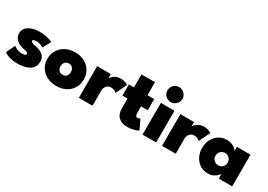

<svg xmlns="http://www.w3.org/2000/svg" viewBox="5 -1405 3010 2154"><g transform="rotate(30 1510.0 -328.0)"><path d="M234 -422.5Q277 -422.5 312.8 -415.5Q348.5 -408.5 372.2 -400.2Q396 -392 402 -387.5L346.5 -284.5Q337.5 -291 311.8 -301.8Q286 -312.5 255 -312.5Q234.5 -312.5 221.2 -307.8Q208 -303 208 -291.5Q208 -280.5 223.5 -273.2Q239 -266 270.5 -260.5Q299 -255 330.5 -242.2Q362 -229.5 383.8 -203.8Q405.5 -178 405.5 -135Q405.5 -89 385.5 -60.2Q365.5 -31.5 333.2 -15.8Q301 0 263.8 6Q226.5 12 192.5 12Q142.5 12 106 3.2Q69.5 -5.5 47.8 -16.5Q26 -27.5 18 -33.5L72.5 -148Q85.5 -137.5 114.8 -124Q144 -110.5 175.5 -110.5Q203.5 -110.5 217.8 -116.8Q232 -123 232 -134Q232 -142.5 225 -148Q218 -153.5 204.5 -158Q191 -162.5 170.5 -166.5Q152 -170 129.5 -178.2Q107 -186.5 86.8 -201.5Q66.5 -216.5 53.2 -239.8Q40 -263 40 -296.5Q40 -339.5 68 -367.2Q96 -395 140.2 -408.8Q184.5 -422.5 234 -422.5Z M695 12Q626 12 572.5 -15.5Q519 -43 488.5 -91.8Q458 -140.5 458 -204Q458 -267.5 488.5 -316.8Q519 -366 572.5 -394.2Q626 -422.5 695 -422.5Q763.5 -422.5 816.2 -394.2Q869 -366 898.8 -316.8Q928.5 -267.5 928.5 -204Q928.5 -140.5 898.8 -91.8Q869 -43 816.2 -15.5Q763.5 12 695 12ZM695 -132.5Q715.5 -132.5 730.5 -141.2Q745.5 -150 753.5 -166.5Q761.5 -183 761.5 -205Q761.5 -226.5 753.5 -243Q745.5 -259.5 730.5 -268.8Q715.5 -278 695 -278Q674 -278 659 -268.8Q644 -259.5 635.5 -243Q627 -226.5 627 -205Q627 -183 635.5 -166.5Q644 -150 659 -141.2Q674 -132.5 695 -132.5Z M1160 0H983V-410.5H1160V-350H1157.5Q1162.5 -361 1177.8 -378Q1193 -395 1220.8 -408.8Q1248.5 -422.5 1290 -422.5Q1318 -422.5 1343 -413.5Q1368 -404.5 1379.5 -396L1311.5 -252.5Q1305 -262 1287 -271.8Q1269 -281.5 1242.5 -281.5Q1212.5 -281.5 1194.2 -268.2Q1176 -255 1168 -235.5Q1160 -216 1160 -198Z M1394 -410.5H1460V-579H1635V-410.5H1722V-266H1635V-186Q1635 -164.5 1640.8 -149.2Q1646.5 -134 1665.5 -134Q1677 -134 1686 -139.2Q1695 -144.5 1697 -146.5L1756 -21.5Q1752 -18.5 1731.8 -10.2Q1711.5 -2 1680.8 5Q1650 12 1612.5 12Q1546 12 1503 -24.8Q1460 -61.5 1460 -138V-266H1394Z M1808 0V-410.5H1984.5V0ZM1898.5 -473.5Q1858 -473.5 1829.8 -502Q1801.5 -530.5 1801.5 -570Q1801.5 -609.5 1829.8 -638.5Q1858 -667.5 1898.5 -667.5Q1925 -667.5 1947 -654.2Q1969 -641 1982.5 -619Q1996 -597 1996 -570Q1996 -530.5 1967.2 -502Q1938.5 -473.5 1898.5 -473.5Z M2238 0H2061V-410.5H2238V-350H2235.5Q2240.5 -361 2255.8 -378Q2271 -395 2298.8 -408.8Q2326.5 -422.5 2368 -422.5Q2396 -422.5 2421 -413.5Q2446 -404.5 2457.5 -396L2389.5 -252.5Q2383 -262 2365 -271.8Q2347 -281.5 2320.5 -281.5Q2290.5 -281.5 2272.2 -268.2Q2254 -255 2246 -235.5Q2238 -216 2238 -198Z M2795.5 0V-61.5Q2790.5 -52 2773 -34.2Q2755.5 -16.5 2726.8 -2.2Q2698 12 2659.5 12Q2598.5 12 2554 -18Q2509.5 -48 2485.2 -97.5Q2461 -147 2461 -205Q2461 -263 2485.2 -312.5Q2509.5 -362 2554 -392.2Q2598.5 -422.5 2659.5 -422.5Q2696 -422.5 2723.2 -411.5Q2750.5 -400.5 2768.2 -385.5Q2786 -370.5 2793.5 -357V-410.5H2969.5V0ZM2634.5 -205Q2634.5 -183 2645 -164.8Q2655.5 -146.5 2673.5 -136Q2691.5 -125.5 2714.5 -125.5Q2737.5 -125.5 2755.2 -136Q2773 -146.5 2783.2 -164.8Q2793.5 -183 2793.5 -205Q2793.5 -227 2783.2 -245.2Q2773 -263.5 2755.2 -274.2Q2737.5 -285 2714.5 -285Q2691.5 -285 2673.5 -274.2Q2655.5 -263.5 2645 -245.2Q2634.5 -227 2634.5 -205Z"/></g></svg>

Font: League Spartan Thin ExtraBold
Style: Regular
Weight: 800
Version: Version 2.002